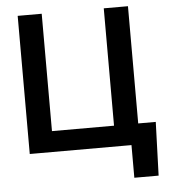

<svg xmlns="http://www.w3.org/2000/svg" viewBox="-59 -781 899 1007"><g transform="rotate(-5 390.0 -277.5)"><path d="M744.7 -110.1 735.1 171.9H607.2V0H556.1V-110.1ZM71.7 0V-727.3H198.2V-109.4H524.9V-727.3H652.3V0Z"/></g></svg>

Font: InterMG SemiBold
Style: Regular
Weight: 600
Designer: Rasmus Andersson
Foundry: rsms
Version: Version 3.019;December 26, 2023;FontCreator 15.0.0.2955 64-b